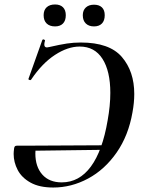

<svg xmlns="http://www.w3.org/2000/svg" viewBox="-20 -826 631 858"><path d="M41 -138Q41 -147 43 -163Q44 -170 47 -172.5Q50 -175 56 -175H141Q138 -157 138 -140Q138 -81 169 -46Q200 -11 256 -11Q334 -11 386 -81.5Q438 -152 461 -288Q473 -354 473 -411Q473 -508 438 -563Q403 -618 336 -618Q283 -618 225.5 -580.5Q168 -543 119 -470Q118 -468 115 -468Q112 -468 109 -470Q106 -472 107 -473L169 -647Q171 -650 173 -650Q176 -650 179 -648Q182 -646 181 -644Q178 -634 178 -627Q178 -614 190 -614Q193 -614 201 -616Q249 -627 279 -631.5Q309 -636 341 -636Q469 -636 524.5 -571.5Q580 -507 580 -406Q580 -367 572 -324Q554 -220 501 -144Q448 -68 373.5 -28Q299 12 218 12Q156 12 116.5 -10Q77 -32 59 -66.5Q41 -101 41 -138ZM98 -175 482 -177 480 -157 94 -152ZM175 -758Q175 -781 188.5 -793.5Q202 -806 226 -806Q249 -806 261.5 -793.5Q274 -781 274 -758Q274 -734 261.5 -721Q249 -708 226 -708Q202 -708 188.5 -721Q175 -734 175 -758ZM350 -758Q350 -780 363.5 -792.5Q377 -805 400 -805Q423 -805 435.5 -793Q448 -781 448 -758Q448 -734 435.5 -721Q423 -708 400 -708Q377 -708 363.5 -721Q350 -734 350 -758Z"/></svg>

Font: Cormorant Garamond SemiBold
Style: Italic
Weight: 600
Italic angle: -10°
Designer: Christian Thalmann (Catharsis Fonts)
Foundry: Catharsis Fonts
Version: Version 4.000